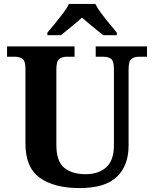

<svg xmlns="http://www.w3.org/2000/svg" viewBox="-20 -951 787 981"><path d="M387 10Q257 10 183.5 -42.5Q110 -95 110 -218V-600Q110 -640 94.5 -650.5Q79 -661 59 -661H16V-714H361V-661H319Q298 -661 283 -650Q268 -639 268 -596V-210Q268 -126 308.5 -93.5Q349 -61 417 -61Q484 -61 523 -96.5Q562 -132 562 -208V-600Q562 -640 547 -650.5Q532 -661 511 -661H469V-714H731V-661H688Q667 -661 652 -650Q637 -639 637 -596V-206Q637 -106 577.5 -48Q518 10 387 10ZM222 -784Q238 -803 259.5 -829Q281 -855 301.5 -882Q322 -909 332 -931H467Q478 -909 498 -882Q518 -855 540 -829Q562 -803 577 -784V-771H508Q494 -782 474 -798Q454 -814 434 -831Q414 -848 399 -861Q377 -841 344.5 -814.5Q312 -788 291 -771H222Z"/></svg>

Font: Noto Serif Oriya
Style: Bold
Weight: 700
Designer: David Williams
Foundry: Google LLC, David Williams
Version: Version 1.051; ttfautohint (v1.8.4.7-5d5b)